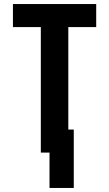

<svg xmlns="http://www.w3.org/2000/svg" viewBox="-20 -755 540 950"><path d="M225 175V0H182V-621H44V-735H456V-621H318V-114H345V175Z"/></svg>

Font: Iosevka SS04 Heavy
Style: Regular
Weight: 900
Monospace: yes
Designer: Belleve Invis
Foundry: Belleve Invis
Version: Version 19.0.0; ttfautohint (v1.8.4)